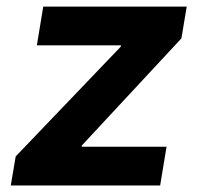

<svg xmlns="http://www.w3.org/2000/svg" viewBox="-20 -566 613 586"><path d="M12.9 0 27.9 -88.6 348.7 -423.7 349.4 -427.7H92.5L112 -545.9H549.9L533.7 -448.9L230 -122.2L229.3 -118.2H488.3L468.8 0Z"/></svg>

Font: Inter Variable
Style: Italic
Weight: 400
Italic angle: -9.39999°
Designer: Rasmus Andersson
Foundry: rsms
Version: Version 4.001;git-9221beed3